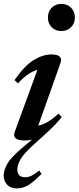

<svg xmlns="http://www.w3.org/2000/svg" viewBox="-46 -730 416 1014"><path d="M207 -637.5Q207 -669 227 -689.2Q247 -709.5 278 -709.5Q309 -709.5 329.2 -689.2Q349.5 -669 349.5 -637.5Q349.5 -606.5 329.2 -586.2Q309 -566 278 -566Q247 -566 227 -586.2Q207 -606.5 207 -637.5ZM212 -39 122.5 42.5Q79 82.5 62.2 111.8Q45.5 141 45.5 164.5Q45.5 206 87 206Q102.5 206 118.2 199Q134 192 161.5 170.5L173 189Q131 231 103.2 248Q75.5 265 42.5 265Q10.5 265 -8 245.8Q-26.5 226.5 -26.5 196.5Q-26.5 171 -9 137.8Q8.5 104.5 65.5 56L123 7Q104 12 84.5 12Q15 12 32 -34L151.5 -361Q102.5 -348 49 -290L30.5 -307Q84 -383.5 132.2 -413Q180.5 -442.5 226 -442.5Q289.5 -442.5 273 -396L156 -66.5Q205.5 -76 263 -130L280 -111.5Q262 -89.5 244.5 -71.2Q227 -53 212 -39Z"/></svg>

Font: Newsreader 16pt SemiBold
Style: Italic
Weight: 600
Italic angle: -17°
Designer: Hugues Gentile
Foundry: Production Type
Version: Version 1.003; ttfautohint (v1.8.3)